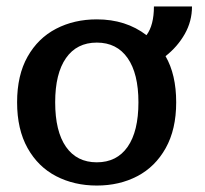

<svg xmlns="http://www.w3.org/2000/svg" viewBox="-20 -561 634 595"><path d="M33 -244Q33 -328 65.5 -385.5Q98 -443 154 -472Q210 -501 280 -501Q370 -501 434 -452Q457 -483 457 -541H575Q575 -495 552.5 -455.5Q530 -416 493 -387Q526 -330 526 -244Q526 -160 493.5 -102Q461 -44 405.5 -15Q350 14 280 14Q210 14 154 -15Q98 -44 65.5 -102Q33 -160 33 -244ZM409 -244Q409 -333 375.5 -381Q342 -429 280 -429Q218 -429 184.5 -381Q151 -333 151 -244Q151 -154 184.5 -106Q218 -58 280 -58Q342 -58 375.5 -106Q409 -154 409 -244Z"/></svg>

Font: MaitreeSemiBold
Style: Regular
Weight: 600
Designer: CadsonDemak Team
Foundry: CadsonDemak
Version: Version 1.000